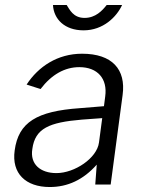

<svg xmlns="http://www.w3.org/2000/svg" viewBox="-20 -742 586 772"><path d="M471 -722H409C391 -699 364 -670 320 -670C274 -670 260 -704 248 -722H193C196 -665 240 -620 316 -620C395 -620 449 -674 471 -722ZM180 10C252 10 315 -19 369 -80L363 0H425L473 -360C487 -463 431 -526 310 -526C211 -526 134 -474 87 -402L143 -384C188 -443 241 -472 299 -472C372 -472 413 -426 403 -354L398 -315L300 -307C129 -295 54 -251 39 -137C26 -45 83 10 180 10ZM207 -46C142 -46 100 -82 110 -143C121 -226 178 -250 309 -261L391 -267L378 -169C370 -106 280 -46 207 -46Z"/></svg>

Font: United Sans Light
Style: Italic
Weight: 300
Italic angle: -8°
Designer: Pablo Impallari, Rodrigo Fuenzalida (Modified by Dan O. Williams)
Version: Version 1.000;PS 001.000;hotconv 1.0.88;makeotf.lib2.5.64775